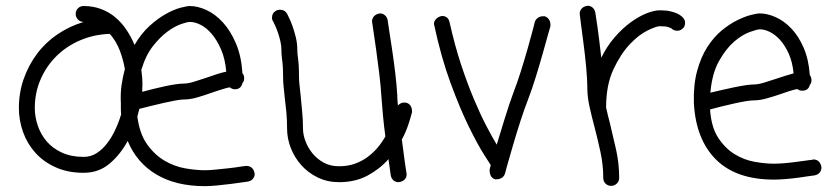

<svg xmlns="http://www.w3.org/2000/svg" viewBox="-20 -593 2853 660"><path d="M267.6 -53.7Q292 -53.7 312 -66.4Q332 -79.1 348.1 -100.1Q364.3 -121.1 376.5 -147.5Q388.7 -173.8 396.5 -200.2Q395.5 -208 395.5 -217.3Q395.5 -226.6 395.5 -237.3Q393.6 -271.5 397.9 -300.8Q402.3 -330.1 409.2 -355.5Q404.3 -385.7 392.1 -418.5Q379.9 -451.2 357.4 -476.6Q302.7 -474.6 255.9 -454.6Q209 -434.6 174.3 -400.4Q139.6 -366.2 119.6 -320.3Q99.6 -274.4 99.6 -221.7Q99.6 -191.4 109.9 -161.1Q120.1 -130.9 140.6 -106.9Q161.1 -83 192.9 -68.4Q224.6 -53.7 267.6 -53.7ZM632.8 -517.6Q624 -517.6 602.5 -510.3Q581.1 -502.9 555.7 -484.4Q530.3 -465.8 505.4 -434.1Q480.5 -402.3 465.8 -352.5Q467.8 -338.9 468.8 -326.7Q469.7 -314.5 469.7 -303.7Q469.7 -297.9 469.2 -291.5Q468.8 -285.2 468.8 -277.3Q486.3 -282.2 506.3 -287.1Q526.4 -292 546.4 -296.4Q566.4 -300.8 583.5 -303.2Q600.6 -305.7 612.3 -305.7Q626 -305.7 648.4 -312.5Q670.9 -319.3 693.4 -327.1Q710 -333 726.6 -338.4Q743.2 -343.8 757.8 -346.7Q753.9 -390.6 740.2 -422.4Q726.6 -454.1 708.5 -475.6Q690.4 -497.1 670.4 -507.3Q650.4 -517.6 632.8 -517.6ZM828.1 -22.5Q838.9 -22.5 846.2 -15.6Q853.5 -8.8 855.5 4.9Q855.5 14.6 849.1 22Q842.8 29.3 832 31.2Q830.1 31.2 814 33.7Q797.9 36.1 774.9 39.1Q752 42 727.1 44.4Q702.1 46.9 684.6 46.9Q585 46.9 517.6 6.8Q450.2 -33.2 418.9 -108.4Q393.6 -61.5 356.4 -30.3Q319.3 1 267.6 1Q212.9 1 170.9 -18.1Q128.9 -37.1 101.1 -68.4Q73.2 -99.6 59.1 -139.6Q44.9 -179.7 44.9 -221.7Q44.9 -274.4 61.5 -321.8Q78.1 -369.1 107.4 -408.2Q136.7 -447.3 177.7 -475.1Q218.8 -502.9 267.6 -517.6Q255.9 -517.6 248 -525.9Q240.2 -534.2 240.2 -544.9Q240.2 -556.6 248 -564.5Q255.9 -572.3 267.6 -572.3Q300.8 -572.3 328.6 -561.5Q356.4 -550.8 377.9 -532.2Q399.4 -513.7 415.5 -489.3Q431.6 -464.8 442.4 -438.5Q465.8 -478.5 494.6 -504.4Q523.4 -530.3 550.8 -545.4Q578.1 -560.5 600.6 -566.4Q623 -572.3 632.8 -572.3Q659.2 -572.3 689.5 -558.6Q719.7 -544.9 746.1 -516.1Q772.5 -487.3 791 -443.8Q809.6 -400.4 813.5 -340.8Q819.3 -335 819.3 -324.2Q819.3 -313.5 813.5 -307.6Q808.6 -286.1 787.1 -286.1Q778.3 -286.1 769.5 -293Q755.9 -290 740.7 -285.2Q725.6 -280.3 710.9 -275.4Q683.6 -265.6 658.7 -258.3Q633.8 -251 612.3 -251Q601.6 -251 583 -247.6Q564.5 -244.1 543 -239.3Q521.5 -234.4 499.5 -229Q477.5 -223.6 459 -218.8Q457 -211.9 455.6 -205.6Q454.1 -199.2 452.1 -192.4Q460 -132.8 485.8 -96.7Q511.7 -60.5 545.9 -40.5Q580.1 -20.5 617.2 -14.2Q654.3 -7.8 684.6 -7.8Q700.2 -7.8 724.1 -10.3Q748 -12.7 770 -15.1Q792 -17.6 808.6 -20.5L824.2 -22.5Z M1375 -240.2Q1396.5 -235.4 1396.5 -208Q1391.6 -188.5 1383.3 -163.6Q1375 -138.7 1361.3 -113.3Q1367.2 -66.4 1372.1 -32.2Q1377 2 1377.9 5.9Q1377.9 16.6 1371.1 23.9Q1364.3 31.2 1350.6 33.2Q1339.8 33.2 1332.5 26.9Q1325.2 20.5 1323.2 9.8Q1323.2 7.8 1320.8 -7.3Q1318.4 -22.5 1315.4 -45.9Q1285.2 -11.7 1243.2 10.7Q1201.2 33.2 1145.5 33.2Q1105.5 33.2 1072.3 17.1Q1039.1 1 1015.6 -25.4Q992.2 -51.8 979.5 -84.5Q966.8 -117.2 966.8 -151.4Q966.8 -180.7 964.4 -207Q961.9 -233.4 959 -255.9Q957 -275.4 955.1 -293.5Q953.1 -311.5 953.1 -329.1Q953.1 -348.6 952.1 -364.3Q951.2 -379.9 949.2 -391.6Q948.2 -400.4 947.8 -407.7Q947.3 -415 947.3 -422.9Q947.3 -436.5 943.8 -451.2Q940.4 -465.8 936 -479Q931.6 -492.2 926.8 -502.9Q921.9 -513.7 918.9 -519.5Q915 -524.4 915 -532.2Q915 -548.8 929.7 -556.6Q935.5 -559.6 942.4 -559.6Q959 -559.6 966.8 -545.9Q966.8 -544.9 972.7 -533.7Q978.5 -522.5 984.9 -504.9Q991.2 -487.3 996.6 -465.8Q1002 -444.3 1002 -422.9Q1002 -418 1002.4 -411.1Q1002.9 -404.3 1003.9 -396.5Q1005.9 -383.8 1006.8 -367.7Q1007.8 -351.6 1007.8 -329.1Q1007.8 -314.5 1009.8 -298.3Q1011.7 -282.2 1013.7 -262.7Q1015.6 -237.3 1018.6 -210Q1021.5 -182.6 1021.5 -151.4Q1021.5 -130.9 1029.8 -108.4Q1038.1 -85.9 1053.7 -66.4Q1069.3 -46.9 1092.3 -34.2Q1115.2 -21.5 1145.5 -21.5Q1175.8 -21.5 1200.2 -30.3Q1224.6 -39.1 1244.1 -53.7Q1263.7 -68.4 1278.8 -86.4Q1293.9 -104.5 1304.7 -124Q1299.8 -160.2 1296.4 -196.3Q1293 -232.4 1291 -261.7Q1289.1 -295.9 1283.7 -339.8Q1278.3 -383.8 1272.9 -422.9Q1267.6 -461.9 1263.2 -489.7Q1258.8 -517.6 1258.8 -519.5Q1258.8 -529.3 1265.6 -537.1Q1272.5 -544.9 1286.1 -546.9Q1295.9 -546.9 1303.2 -540.5Q1310.5 -534.2 1312.5 -524.4Q1312.5 -521.5 1316.9 -494.1Q1321.3 -466.8 1327.1 -427.7Q1333 -388.7 1338.4 -344.2Q1343.8 -299.8 1345.7 -264.6Q1345.7 -256.8 1346.2 -248.5Q1346.7 -240.2 1347.7 -230.5Q1352.5 -235.4 1358.4 -238.3Q1364.3 -241.2 1375 -240.2Z M1852.5 -537.1Q1861.3 -534.2 1867.2 -525.9Q1873 -517.6 1872.1 -502.9Q1871.1 -501 1863.8 -474.1Q1856.4 -447.3 1845.7 -409.2Q1835 -371.1 1821.8 -328.6Q1808.6 -286.1 1795.9 -252.9Q1783.2 -220.7 1769 -176.8Q1754.9 -132.8 1743.2 -92.8Q1731.4 -52.7 1723.6 -24.9Q1715.8 2.9 1715.8 3.9Q1709 24.4 1681.6 23.4Q1662.1 16.6 1663.1 -10.7L1667 -25.4Q1665 -28.3 1643.6 -62Q1622.1 -95.7 1591.8 -157.2Q1561.5 -218.8 1528.8 -307.6Q1496.1 -396.5 1471.7 -510.7Q1471.7 -519.5 1478.5 -527.3Q1485.4 -535.2 1499 -538.1Q1520.5 -538.1 1525.4 -516.6Q1543 -437.5 1564.9 -371.1Q1586.9 -304.7 1609.4 -251.5Q1631.8 -198.2 1652.3 -159.2Q1672.9 -120.1 1687.5 -95.7Q1700.2 -137.7 1715.3 -186.5Q1730.5 -235.4 1744.1 -272.5Q1756.8 -304.7 1770 -346.7Q1783.2 -388.7 1793.9 -426.3Q1804.7 -463.9 1811.5 -490.2Q1818.4 -516.6 1818.4 -517.6Q1821.3 -526.4 1829.6 -532.2Q1837.9 -538.1 1852.5 -537.1Z M2248 -557.6Q2269.5 -557.6 2284.2 -554.2Q2298.8 -550.8 2308.1 -546.4Q2317.4 -542 2322.8 -537.1Q2328.1 -532.2 2330.1 -529.3Q2335 -522.5 2335 -514.6Q2335 -499 2323.2 -492.2Q2317.4 -487.3 2307.6 -487.3Q2295.9 -487.3 2287.1 -496.1Q2285.2 -497.1 2276.9 -500Q2268.6 -502.9 2248 -502.9Q2236.3 -502.9 2206.1 -488.3Q2175.8 -473.6 2144.5 -440.4Q2113.3 -407.2 2088.4 -354Q2063.5 -300.8 2063.5 -223.6Q2066.4 -210.9 2069.3 -197.8Q2072.3 -184.6 2076.2 -170.9Q2086.9 -127 2097.7 -79.1Q2108.4 -31.2 2108.4 18.6Q2108.4 30.3 2100.1 38.1Q2091.8 45.9 2081.1 45.9Q2069.3 45.9 2061.5 38.1Q2053.7 30.3 2053.7 18.6Q2053.7 -26.4 2043.9 -71.3Q2034.2 -116.2 2023.4 -157.2Q2013.7 -193.4 2006.3 -227.1Q1999 -260.7 1999 -289.1Q1999 -317.4 1995.1 -360.4Q1991.2 -403.3 1985.8 -443.8Q1980.5 -484.4 1976.6 -514.2Q1972.7 -543.9 1972.7 -545.9Q1972.7 -555.7 1979.5 -563.5Q1986.3 -571.3 2000 -573.2Q2009.8 -573.2 2017.1 -566.9Q2024.4 -560.5 2026.4 -549.8Q2026.4 -547.9 2028.8 -533.7Q2031.2 -519.5 2034.2 -498Q2037.1 -476.6 2040.5 -449.2Q2043.9 -421.9 2046.9 -394.5Q2066.4 -434.6 2093.3 -465.3Q2120.1 -496.1 2148.4 -516.6Q2176.8 -537.1 2203.1 -547.4Q2229.5 -557.6 2248 -557.6Z M2591.8 -492.2Q2583 -492.2 2557.1 -482.9Q2531.2 -473.6 2503.4 -449.7Q2475.6 -425.8 2451.7 -383.3Q2427.7 -340.8 2421.9 -274.4Q2438.5 -278.3 2459.5 -283.2Q2480.5 -288.1 2501.5 -292.5Q2522.5 -296.9 2541.5 -299.8Q2560.5 -302.7 2572.3 -302.7Q2585.9 -302.7 2606.9 -309.1Q2627.9 -315.4 2648.4 -322.3Q2665 -328.1 2679.7 -332.5Q2694.3 -336.9 2708 -340.8Q2704.1 -379.9 2691.4 -408.2Q2678.7 -436.5 2662.1 -455.1Q2645.5 -473.6 2627 -482.9Q2608.4 -492.2 2591.8 -492.2ZM2776.4 -44.9Q2787.1 -44.9 2794.4 -38.1Q2801.8 -31.2 2803.7 -17.6Q2803.7 -6.8 2797.4 0.5Q2791 7.8 2780.3 9.8Q2778.3 9.8 2762.7 12.2Q2747.1 14.6 2725.6 17.6Q2704.1 20.5 2680.7 22.5Q2657.2 24.4 2640.6 24.4Q2510.7 24.4 2441.4 -44.4Q2372.1 -113.3 2365.2 -238.3Q2363.3 -301.8 2376.5 -349.6Q2389.6 -397.5 2411.6 -431.6Q2433.6 -465.8 2460.9 -488.3Q2488.3 -510.7 2514.2 -523.4Q2540 -536.1 2561 -541.5Q2582 -546.9 2591.8 -546.9Q2617.2 -546.9 2646 -534.2Q2674.8 -521.5 2699.7 -495.6Q2724.6 -469.7 2742.2 -429.7Q2759.8 -389.6 2763.7 -335Q2769.5 -327.1 2769.5 -317.4Q2769.5 -307.6 2763.7 -300.8Q2758.8 -281.2 2737.3 -281.2Q2727.5 -281.2 2720.7 -287.1Q2694.3 -281.2 2666 -270.5Q2640.6 -261.7 2616.2 -254.9Q2591.8 -248 2572.3 -248Q2561.5 -248 2543.5 -245.1Q2525.4 -242.2 2503.9 -237.3Q2482.4 -232.4 2460.4 -227.1Q2438.5 -221.7 2420.9 -216.8Q2424.8 -156.2 2448.7 -119.6Q2472.7 -83 2505.4 -63Q2538.1 -43 2574.7 -36.6Q2611.3 -30.3 2640.6 -30.3Q2656.2 -30.3 2678.7 -32.2Q2701.2 -34.2 2721.7 -37.1Q2742.2 -40 2757.8 -42L2772.5 -43.9Z"/></svg>

Font: Coming Soon
Style: Regular
Weight: 400
Designer: Dathan Boardman
Foundry: Open Window
Version: Version 1.002